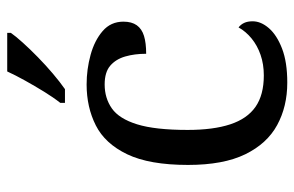

<svg xmlns="http://www.w3.org/2000/svg" viewBox="-162 -644 816 532"><g transform="rotate(-90 246.0 -378.0)"><path d="M283 10Q217 10 165.5 -18Q114 -46 84.5 -106.5Q55 -167 55 -265Q55 -372 84.5 -433.5Q114 -495 164.5 -520.5Q215 -546 278 -546Q320 -546 360 -535Q400 -524 426 -501.5Q452 -479 452 -444Q452 -421 442 -407Q432 -393 412.5 -387Q393 -381 363 -381Q363 -413 355.5 -439Q348 -465 330 -480.5Q312 -496 278 -496Q240 -496 211.5 -476Q183 -456 167.5 -406Q152 -356 152 -266Q152 -195 167.5 -148Q183 -101 216 -78Q249 -55 303 -55Q334 -55 360 -64Q386 -73 405.5 -89Q425 -105 436 -125Q444 -119 448.5 -109.5Q453 -100 453 -86Q453 -63 434 -41Q415 -19 377.5 -4.5Q340 10 283 10ZM227 -619Q242 -638 258 -664Q274 -690 289 -717Q304 -744 314 -766H421V-756Q412 -743 394 -723Q376 -703 353.5 -681Q331 -659 308 -639.5Q285 -620 265 -606H227Z"/></g></svg>

Font: Noto Serif Tamil
Style: Italic
Weight: 400
Italic angle: -12°
Designer: Indian Type Foundry, Tom Grace, and the Monotype Design Team
Foundry: Monotype Imaging Inc.
Version: Version 2.003